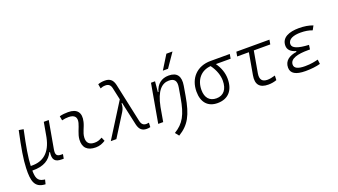

<svg xmlns="http://www.w3.org/2000/svg" viewBox="-77 -1491 4256 2416"><g transform="rotate(-20 2051.0 -283.0)"><path d="M210.4 229 225.1 169.9 207 167C127 154.8 113.8 99.6 112.8 10.3H116.7C269 12.7 349.6 -44.4 392.6 -133.3H400.9C386.2 -29.8 420.4 4.9 510.7 4.9H535.2L545.9 -53.7H524.9C463.4 -53.7 446.8 -78.1 459 -148.9L524.4 -517.1H458L423.3 -323.2C383.3 -123.5 273.4 -48.8 130.9 -50.8H113.8C117.2 -156.7 141.6 -299.8 188 -516.6L126 -527.3C78.1 -305.7 53.2 -157.7 49.8 -43.5C43.9 123.5 65.9 219.7 202.6 228.5Z M1073.2 -81.1C1033.2 -59.6 1009.3 -51.3 971.2 -51.3C899.9 -51.3 864.3 -87.4 869.1 -157.7C873.5 -225.6 911.1 -275.4 927.7 -345.2C957 -463.9 904.8 -527.3 786.1 -527.3C747.6 -527.3 709 -524.4 670.9 -513.7L681.2 -455.6C710.9 -463.4 740.7 -466.8 770.5 -466.8C848.6 -466.8 882.8 -428.2 863.8 -355C848.6 -293.9 807.1 -226.1 802.7 -153.3C795.9 -46.4 852.5 9.8 965.3 9.8C1018.6 9.8 1057.6 -8.3 1094.7 -31.2Z M1646.5 9.8C1664.1 9.8 1678.2 8.3 1694.8 3.9L1697.3 -54.2C1678.2 -51.8 1668.5 -50.3 1663.6 -50.3C1625 -50.3 1601.1 -68.8 1590.3 -114.7L1477.1 -640.6C1460.4 -713.4 1420.9 -742.2 1356 -742.2C1317.9 -742.2 1292 -736.8 1263.7 -727.1L1273.9 -667.5C1297.4 -677.2 1314 -682.1 1343.8 -682.1C1381.8 -682.1 1408.2 -664.1 1418.5 -617.7L1453.6 -456.1L1167 0H1241.7L1426.3 -293.9C1448.2 -329.1 1456.1 -358.9 1457 -400.4L1465.3 -403.3L1533.7 -90.8C1550.3 -19.5 1585.9 9.8 1646.5 9.8Z M1802.2 0H1868.7L1902.3 -191.9C1942.9 -396.5 2020 -466.3 2112.8 -466.3C2189 -466.3 2215.8 -425.3 2202.1 -344.2L2179.7 -213.9C2142.6 4.9 2088.9 101.6 1960.4 179.2L2000 229C2143.6 142.1 2204.6 32.7 2246.6 -214.8L2268.1 -340.3C2289.1 -463.4 2244.6 -527.3 2132.3 -527.3C2035.6 -527.3 1968.3 -472.7 1942.4 -377H1934.6L1947.8 -517.6H1893.6ZM2085.9 -609.4H2155.3L2282.7 -794.9H2200.7Z M2595.2 9.8C2736.8 9.8 2817.9 -79.1 2817.9 -233.9C2817.9 -309.6 2793 -386.7 2741.2 -459H2939L2949.2 -519H2691.9C2511.7 -519 2393.1 -398.4 2393.1 -215.8C2393.1 -72.3 2466.8 9.8 2595.2 9.8ZM2670.4 -458C2727.1 -381.8 2752 -301.8 2752 -233.9C2752 -117.7 2697.3 -51.3 2602.5 -51.3C2511.2 -51.3 2459 -110.4 2459 -213.9C2459 -353.5 2542.5 -448.7 2670.4 -458Z M3274.9 9.8C3314 9.8 3351.6 3.4 3387.2 -9.3L3389.6 -69.8C3346.7 -57.1 3312 -51.3 3285.6 -51.3C3213.9 -51.3 3184.6 -89.8 3197.8 -168.5L3248.5 -457.5H3469.2L3480 -517.6H3036.6L3025.9 -457.5H3182.6L3131.3 -166.5C3110.8 -48.8 3158.7 9.8 3274.9 9.8Z M3773.9 9.8C3852.1 9.8 3919.4 1 3972.2 -13.7L3964.8 -73.7C3920.9 -63 3869.1 -50.3 3788.1 -50.3C3693.8 -50.3 3646.5 -73.7 3646.5 -120.6C3646.5 -203.1 3756.8 -227.1 3889.6 -227.1H3917L3925.3 -285.6C3780.3 -292.5 3707.5 -321.3 3707.5 -372.6C3707.5 -442.9 3786.6 -467.3 3877 -467.3C3935.5 -467.3 3986.8 -459 4031.7 -441.4L4061.5 -496.6C4007.8 -517.1 3946.8 -527.3 3876.5 -527.3C3746.1 -527.3 3641.6 -487.3 3641.6 -377.4C3641.6 -324.2 3676.8 -287.1 3747.6 -267.1L3745.6 -256.8C3647.9 -242.7 3579.1 -197.3 3579.1 -106C3579.1 -28.3 3643.6 9.8 3773.9 9.8Z"/></g></svg>

Font: Cascadia Mono PL Light
Style: Italic
Weight: 300
Italic angle: -10°
Monospace: yes
Designer: Aaron Bell
Foundry: Saja Typeworks
Version: Version 2404.023